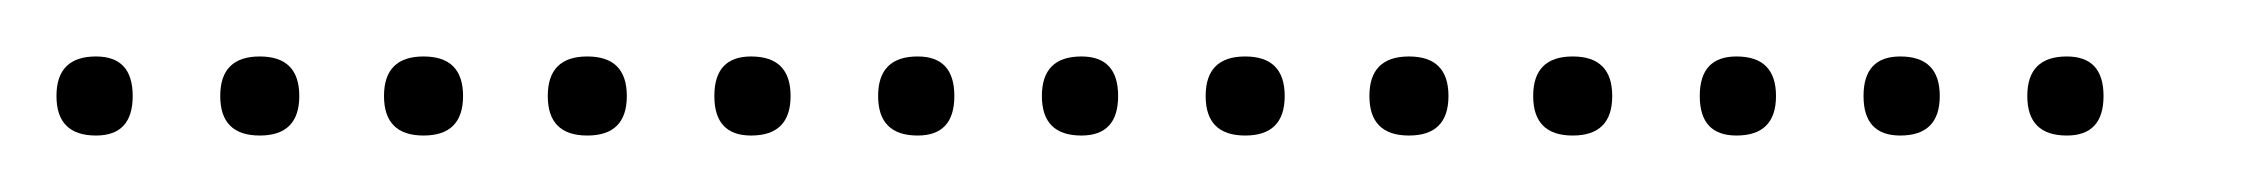

<svg xmlns="http://www.w3.org/2000/svg" viewBox="-20 -298 796 68"><path d="M14 -250Q0 -250 0 -264Q0 -278 14 -278Q27 -278 27 -264Q27 -250 14 -250ZM72 -250Q58 -250 58 -264Q58 -278 72 -278Q86 -278 86 -264Q86 -250 72 -250ZM130 -250Q116 -250 116 -264Q116 -278 130 -278Q144 -278 144 -264Q144 -250 130 -250ZM188 -250Q174 -250 174 -264Q174 -278 188 -278Q202 -278 202 -264Q202 -250 188 -250ZM246 -250Q233 -250 233 -264Q233 -278 246 -278Q260 -278 260 -264Q260 -250 246 -250ZM305 -250Q291 -250 291 -264Q291 -278 305 -278Q318 -278 318 -264Q318 -250 305 -250ZM363 -250Q349 -250 349 -264Q349 -278 363 -278Q376 -278 376 -264Q376 -250 363 -250ZM421 -250Q407 -250 407 -264Q407 -278 421 -278Q435 -278 435 -264Q435 -250 421 -250ZM479 -250Q465 -250 465 -264Q465 -278 479 -278Q493 -278 493 -264Q493 -250 479 -250ZM537 -250Q523 -250 523 -264Q523 -278 537 -278Q551 -278 551 -264Q551 -250 537 -250ZM595 -250Q582 -250 582 -264Q582 -278 595 -278Q609 -278 609 -264Q609 -250 595 -250ZM653 -250Q640 -250 640 -264Q640 -278 653 -278Q667 -278 667 -264Q667 -250 653 -250ZM712 -250Q698 -250 698 -264Q698 -278 712 -278Q725 -278 725 -264Q725 -250 712 -250Z"/></svg>

Font: FRB American Cursive Just Xheight
Style: Italic
Weight: 400
Italic angle: -25°
Version: Version 2.0;Modular Font Editor K font №1